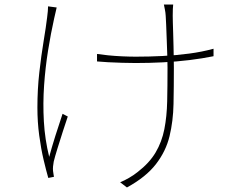

<svg xmlns="http://www.w3.org/2000/svg" viewBox="-20 -784 1040 847"><path d="M744 -764Q743 -756 742.5 -744Q742 -732 742 -715Q742 -706 742.5 -685Q743 -664 744 -636.5Q745 -609 745.5 -580Q746 -551 746.5 -526Q747 -501 747 -485Q747 -401 745.5 -325.5Q744 -250 728 -183.5Q712 -117 668 -60Q624 -3 540 43L510 20Q528 13 549.5 0.5Q571 -12 587 -25Q639 -65 666.5 -111.5Q694 -158 705 -214Q716 -270 717.5 -337Q719 -404 719 -485Q719 -505 718 -539Q717 -573 715.5 -609.5Q714 -646 713 -675Q712 -704 711 -714Q710 -730 707.5 -741.5Q705 -753 703 -764ZM408 -546Q427 -543 456.5 -540Q486 -537 519 -535.5Q552 -534 579 -534Q638 -534 697.5 -537Q757 -540 814 -547.5Q871 -555 922 -569V-536Q873 -526 816 -519Q759 -512 698.5 -509Q638 -506 578 -506Q552 -506 519 -507Q486 -508 456.5 -509.5Q427 -511 408 -513ZM230 -751Q228 -742 225 -729Q222 -716 219 -703Q204 -636 192 -561Q180 -486 174.5 -407Q169 -328 173.5 -248.5Q178 -169 197 -92Q208 -133 224 -184Q240 -235 256 -282L279 -270Q270 -244 257.5 -205Q245 -166 233.5 -129Q222 -92 217 -71Q215 -61 214 -50Q213 -39 214 -30Q215 -23 216 -16Q217 -9 218 -4L193 1Q184 -30 172.5 -78.5Q161 -127 153 -186.5Q145 -246 145 -309Q145 -390 153.5 -465Q162 -540 172.5 -603Q183 -666 188 -708Q190 -722 191 -735Q192 -748 192 -756Z"/></svg>

Font: Noto Sans TC Thin
Style: Regular
Weight: 100
Designer: Ryoko NISHIZUKA 西塚涼子 (kana, bopomofo & ideographs); Paul D. Hunt (Latin, Greek & Cyrillic); Sandoll Communications 산돌커뮤니
Foundry: Adobe
Version: Version 2.004-H2;hotconv 1.0.118;makeotfexe 2.5.65603